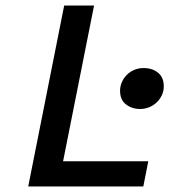

<svg xmlns="http://www.w3.org/2000/svg" viewBox="-20 -674 640 694"><path d="M82 0 212 -654H320L208 -91H516L498 0ZM486 -280Q457 -280 435.5 -296.5Q414 -313 414 -346Q414 -362 420.5 -377Q427 -392 438.5 -403.5Q450 -415 465.5 -421.5Q481 -428 499 -428Q531 -428 551.5 -411Q572 -394 572 -362Q572 -345 565 -330Q558 -315 546.5 -304Q535 -293 519.5 -286.5Q504 -280 486 -280Z"/></svg>

Font: Source Code Pro Semibold
Style: Italic
Weight: 600
Italic angle: -11°
Monospace: yes
Designer: Paul D. Hunt, Teo Tuominen
Foundry: Adobe Systems Incorporated
Version: Version 1.050;PS 1.000;hotconv 16.6.51;makeotf.lib2.5.65220